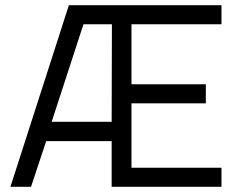

<svg xmlns="http://www.w3.org/2000/svg" viewBox="-20 -716 916 736"><path d="M408 0V-175H157L99 0H20L244 -696H829V-623H484V-393H769V-320H484V-73H829V0ZM300 -623 178 -249H408L409 -623Z"/></svg>

Font: Titillium-CLs Web
Style: CLs-Regular
Weight: 400
Version: Version 1.002;PS 57.000;hotconv 1.0.70;makeotf.lib2.5.55311